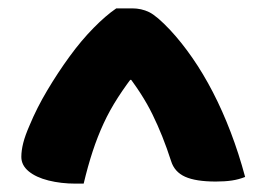

<svg xmlns="http://www.w3.org/2000/svg" viewBox="-20 -780 640 459"><path d="M258 -760Q268 -760 277.5 -760Q287 -760 296 -760Q318 -760 336.5 -751Q355 -742 387 -708Q414 -679 440 -641.5Q466 -604 489 -559.5Q512 -515 531.5 -464Q551 -413 566 -357Q551 -351 534.5 -348.5Q518 -346 496 -346Q448 -346 422.5 -357.5Q397 -369 389 -395Q379 -426 368 -453.5Q357 -481 344.5 -506.5Q332 -532 315.5 -557.5Q299 -583 277 -611L326 -589H259L308 -611Q282 -578 262 -547Q242 -516 227.5 -484.5Q213 -453 201.5 -418Q190 -383 180 -341H161Q126 -341 96 -348.5Q66 -356 48.5 -370.5Q31 -385 31 -405Q31 -420 35.5 -438Q40 -456 51 -481Q68 -522 93 -564Q118 -606 146 -644.5Q174 -683 203.5 -713Q233 -743 258 -760Z"/></svg>

Font: Recursive Monospace Casual Black
Style: Regular
Weight: 900
Version: Version 1.047